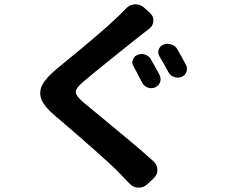

<svg xmlns="http://www.w3.org/2000/svg" viewBox="-20 -816 1040 888"><path d="M597.7 -508.8Q591.8 -518.6 591.8 -527.3Q591.8 -533.2 594.7 -540Q599.6 -555.7 615.2 -561.5Q625 -566.4 634.8 -566.4Q642.6 -566.4 650.4 -563.5Q668.9 -557.6 677.7 -542Q694.3 -513.7 717.8 -469.7Q722.7 -460 722.7 -450.2Q722.7 -443.4 720.7 -436.5Q714.8 -419.9 698.2 -412.1Q688.5 -408.2 679.7 -408.2Q670.9 -408.2 663.1 -411.1Q645.5 -418 636.7 -434.6Q613.3 -481.4 597.7 -508.8ZM717.8 -554.7Q711.9 -564.5 711.9 -574.2Q711.9 -580.1 713.9 -585.9Q718.8 -602.5 735.4 -609.4Q745.1 -613.3 755.9 -613.3Q763.7 -613.3 771.5 -610.4Q790 -605.5 799.8 -588.9Q816.4 -560.5 839.8 -516.6Q844.7 -507.8 844.7 -498Q844.7 -491.2 842.8 -484.4Q836.9 -467.8 820.3 -460.9Q811.5 -457 801.8 -457Q793.9 -457 785.2 -460Q767.6 -465.8 758.8 -482.4Q734.4 -528.3 717.8 -554.7ZM563.5 -777.3Q579.1 -793.9 602.5 -795.9Q605.5 -795.9 607.4 -795.9Q627.9 -795.9 643.6 -783.2L673.8 -755.9Q689.5 -742.2 689.5 -721.7Q689.5 -698.2 670.9 -683.6Q634.8 -655.3 628.9 -651.4Q625 -648.4 516.6 -561.5Q408.2 -474.6 369.1 -441.4Q340.8 -417 334 -403.8Q327.1 -390.6 334.5 -377Q341.8 -363.3 370.1 -338.9Q386.7 -325.2 453.1 -270.5Q519.5 -215.8 582.5 -163.1Q645.5 -110.4 690.4 -69.3Q708 -53.7 708 -30.3Q708 -6.8 690.4 8.8L660.2 37.1Q643.6 51.8 622.1 51.8Q621.1 51.8 619.1 51.8Q595.7 50.8 579.1 33.2Q575.2 29.3 558.1 11.2Q541 -6.8 532.2 -15.6Q478.5 -72.3 236.3 -279.3Q186.5 -320.3 171.9 -355.5Q166 -371.1 166 -385.7Q166 -405.3 175.8 -423.8Q193.4 -457 244.1 -499Q451.2 -667 524.4 -738.3Q547.9 -760.7 563.5 -777.3Z"/></svg>

Font: Gen Jyuu Gothic Bold
Style: Bold
Weight: 700
Designer: [Source Han Sans]
Ryoko NISHIZUKA  (kana & ideographs); Paul D. Hunt (Latin, Greek & Cyrillic); Wenlong ZHANG  (bopomofo
Version: Version 1.002.20150607